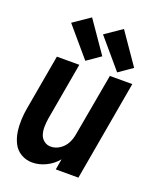

<svg xmlns="http://www.w3.org/2000/svg" viewBox="-144 -862 789 957"><g transform="rotate(20 250.0 -383.0)"><path d="M219 -559 88 -713 177 -774 291 -609ZM388 -559 257 -713 346 -774 460 -609ZM143 8Q110 8 83 -8Q56 -24 42 -52Q28 -80 23.5 -111.5Q19 -143 20.5 -176Q22 -209 28 -241L79 -530H198L144 -223Q141 -202 140.5 -181.5Q140 -161 145.5 -142Q151 -123 166.5 -110.5Q182 -98 203 -98Q228 -98 250.5 -113Q273 -128 285 -151Q297 -174 301 -200L360 -530H479L386 0H266L276 -58L275 -56Q250 -26 214.5 -9Q179 8 143 8Z"/></g></svg>

Font: Iosevka SS08
Style: Bold Italic
Weight: 700
Italic angle: -10°
Monospace: yes
Designer: Belleve Invis
Foundry: Belleve Invis
Version: 2.1.0; ttfautohint (v1.8.2)